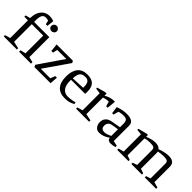

<svg xmlns="http://www.w3.org/2000/svg" viewBox="207 -1845 2975 2975"><g transform="rotate(45 1694.5 -358.0)"><path d="M31 0V-28L120 -53V-441H41V-470L120 -490Q120 -565 145 -618Q170 -671 213 -699Q256 -727 310 -727Q326 -727 345 -724.5Q364 -722 380.5 -718Q397 -714 407 -708L394 -594H358L345 -658Q332 -664 317.5 -666.5Q303 -669 292 -669Q258 -669 239 -653Q220 -637 212.5 -606Q205 -575 205 -530V-491H539V-53L628 -32V0H367V-32L455 -53V-441H204V-53L319 -28V0ZM497 -580Q472 -580 454.5 -596Q437 -612 437 -637Q437 -662 454.5 -679.5Q472 -697 497 -697Q520 -697 538.5 -679.5Q557 -662 557 -637Q557 -612 538.5 -596Q520 -580 497 -580Z M703 0 687 -34 964 -438H765L749 -362H712L699 -491H1056L1073 -458L791 -51H1000L1031 -130H1066L1057 0Z M1377 11Q1321 11 1279 -5Q1237 -21 1208.5 -53Q1180 -85 1166 -132.5Q1152 -180 1152 -243Q1152 -306 1166 -354Q1180 -402 1207 -434.5Q1234 -467 1274 -483.5Q1314 -500 1366 -500Q1462 -500 1508 -454.5Q1554 -409 1554 -312Q1554 -304 1553.5 -296Q1553 -288 1553 -280Q1553 -272 1552 -262H1244V-230Q1244 -172 1261.5 -129.5Q1279 -87 1312 -64.5Q1345 -42 1391 -42Q1423 -42 1463.5 -48Q1504 -54 1541 -64L1547 -33Q1504 -9 1466 1Q1428 11 1377 11ZM1246 -297 1464 -307V-330Q1464 -371 1454.5 -398Q1445 -425 1424.5 -438Q1404 -451 1372 -451Q1329 -451 1302 -435.5Q1275 -420 1262 -386.5Q1249 -353 1246 -297Z M1616 0V-28L1705 -54V-428L1616 -440V-463L1750 -500H1785V-454Q1820 -476 1861.5 -489Q1903 -502 1940 -502Q1948 -502 1953.5 -502Q1959 -502 1966 -501L1951 -357H1918L1897 -436Q1867 -436 1839.5 -430.5Q1812 -425 1788 -417V-53L1901 -30V0Z M2129 11Q2094 11 2070 -7Q2046 -25 2034 -53.5Q2022 -82 2022 -112Q2022 -136 2030.5 -164.5Q2039 -193 2066.5 -217Q2094 -241 2149 -251L2300 -278V-362Q2300 -400 2283 -423Q2266 -446 2213 -446Q2191 -446 2164 -442.5Q2137 -439 2114 -432L2090 -346H2060L2043 -463Q2085 -479 2132.5 -489.5Q2180 -500 2231 -500Q2277 -500 2311 -490Q2345 -480 2364 -456.5Q2383 -433 2383 -391V-58L2468 -40V-12Q2440 -3 2414 0.5Q2388 4 2368 4Q2344 4 2325.5 -9.5Q2307 -23 2302 -51Q2264 -23 2221 -6Q2178 11 2129 11ZM2182 -51Q2211 -51 2243.5 -63Q2276 -75 2300 -88V-234L2196 -217Q2146 -209 2127.5 -183Q2109 -157 2109 -127Q2109 -84 2130 -67.5Q2151 -51 2182 -51Z M2518 0V-28L2607 -53V-430L2518 -440V-463L2664 -500H2691V-460Q2710 -469 2737.5 -478Q2765 -487 2796.5 -493.5Q2828 -500 2859 -500Q2889 -500 2918 -490.5Q2947 -481 2963 -460Q2985 -469 3015.5 -478Q3046 -487 3081.5 -493.5Q3117 -500 3153 -500Q3194 -500 3222 -488Q3250 -476 3264.5 -451.5Q3279 -427 3279 -391V-53L3370 -28V0H3121V-28L3196 -53V-374Q3196 -412 3176 -426Q3156 -440 3094 -440Q3066 -440 3034.5 -436Q3003 -432 2980 -424Q2982 -418 2983 -409.5Q2984 -401 2984 -391V-53L3059 -28V0H2827V-28L2901 -53V-374Q2901 -414 2880.5 -427Q2860 -440 2798 -440Q2773 -440 2743 -436Q2713 -432 2691 -424V-53L2764 -28V0Z"/></g></svg>

Font: Manuale
Style: Regular
Weight: 400
Designer: Eduardo Tunni / Pablo Cosgaya
Foundry: Eduardo Tunni / Pablo Cosgaya
Version: Version 1.002